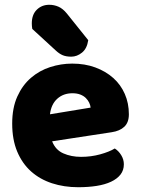

<svg xmlns="http://www.w3.org/2000/svg" viewBox="-20 -767 589 803"><path d="M198 -176Q212 -140 245 -125.5Q278 -111 319 -111Q361 -111 399 -121.5Q437 -132 460 -146Q476 -136 487 -118Q498 -100 498 -80Q498 -55 484 -37Q470 -19 444.5 -7Q419 5 384 10.5Q349 16 307 16Q248 16 197.5 -0.5Q147 -17 110 -50Q73 -83 52 -133Q31 -183 31 -250Q31 -316 52.5 -363.5Q74 -411 109.5 -441.5Q145 -472 190 -486.5Q235 -501 282 -501Q335 -501 378.5 -485Q422 -469 453.5 -441Q485 -413 502 -374Q519 -335 519 -289Q519 -255 500 -237Q481 -219 447 -214ZM283 -377Q245 -377 219.5 -354Q194 -331 189 -289L359 -317Q358 -327 353 -337.5Q348 -348 339 -357Q330 -366 316 -371.5Q302 -377 283 -377ZM115 -646Q114 -650 113.5 -657.5Q113 -665 113 -669Q113 -706 134 -726.5Q155 -747 186 -747Q206 -747 224.5 -739Q243 -731 260 -710L349 -599Q344 -564 323 -547Q302 -530 278 -530Q257 -530 242.5 -536Q228 -542 213 -556Z"/></svg>

Font: Baloo Paaji 2 ExtraBold
Style: Regular
Weight: 800
Designer: Shuchita Grover, Noopur Datye and Ek Type
Foundry: Ek Type
Version: Version 1.640;hotconv 1.0.111;makeotfexe 2.5.65597; ttfautoh